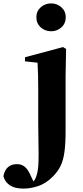

<svg xmlns="http://www.w3.org/2000/svg" viewBox="-124 -839 491 1130"><path d="M15 271Q-37 271 -66 251.5Q-95 232 -104 198Q-90 127 -24 127Q2 127 20.5 141.5Q39 156 53 187L80 244V250H62V242Q72 231 79.5 220.5Q87 210 92 191Q101 162 102.5 115.5Q104 69 102.5 11Q101 -47 101 -111V-313Q101 -362 100 -398.5Q99 -435 97 -470L23 -478V-502L247 -562L265 -551L262 -392V-68Q262 5 255.5 54Q249 103 233 136.5Q217 170 188 199Q147 241 101 256Q55 271 15 271ZM177 -655Q141 -655 115.5 -678Q90 -701 90 -738Q90 -773 115.5 -796Q141 -819 177 -819Q212 -819 237.5 -796Q263 -773 263 -738Q263 -701 237.5 -678Q212 -655 177 -655Z"/></svg>

Font: Noto Serif JP ExtraLight Black
Style: Regular
Weight: 900
Version: Version 2.003-H1;hotconv 1.1.1;makeotfexe 2.6.0